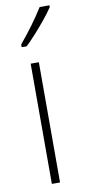

<svg xmlns="http://www.w3.org/2000/svg" viewBox="-88 -798 370 832"><g transform="rotate(-10 97.0 -382.0)"><path d="M106 0H70V-529H106ZM194 -756Q178 -732 155.5 -704.5Q133 -677 109 -650.5Q85 -624 66 -606H44V-618Q77 -658 102 -692Q127 -726 151 -764H194Z"/></g></svg>

Font: Noto Sans Gurmukhi ExtraCondensed ExtraLight
Style: Regular
Weight: 200
Width: 2
Designer: Jelle Bosma - Monotype Design Team
Foundry: Monotype Imaging Inc.
Version: Version 2.004; ttfautohint (v1.8.4.7-5d5b)